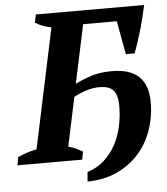

<svg xmlns="http://www.w3.org/2000/svg" viewBox="-79 -750 788 904"><g transform="rotate(-5 314.5 -297.5)"><path d="M283 -358Q315 -375 358 -389Q401 -403 458 -403Q627 -403 627 -242Q627 -171 604.5 -108Q582 -45 539.5 2Q497 49 436 76.5Q375 104 298 105L302 60Q348 46 381.5 15.5Q415 -15 436.5 -55Q458 -95 468 -142Q478 -189 478 -237Q477 -291 457 -312Q437 -333 393 -333Q361 -333 330 -323Q299 -313 271 -298L222 -67Q241 -62 258 -54Q275 -46 289 -38L282 0H-24L-17 -38Q6 -49 28 -56Q50 -63 72 -67L192 -633Q172 -637 152.5 -644Q133 -651 116 -662L124 -700H636Q631 -676 624 -647.5Q617 -619 608.5 -589.5Q600 -560 590.5 -531Q581 -502 571 -477H530L501 -635H342Z"/></g></svg>

Font: PT Serif
Style: Bold Italic
Weight: 700
Italic angle: -12°
Designer: A.Korolkova, O.Umpeleva, V.Yefimov
Foundry: ParaType Ltd
Version: Version 1.000W OFL